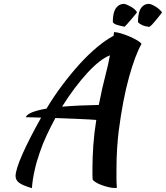

<svg xmlns="http://www.w3.org/2000/svg" viewBox="-20 -903 863 999"><path d="M146 76Q98 62 79.5 48Q61 34 61 13Q61 -3 70 -32Q79 -61 96.5 -100.5Q114 -140 138.5 -188Q163 -236 194 -291Q168 -292 147.5 -292.5Q127 -293 114 -293Q120 -308 148 -319Q176 -330 222 -338Q261 -403 305.5 -462Q350 -521 395 -570.5Q440 -620 485 -657.5Q530 -695 571 -717Q572 -724 572.5 -729Q573 -734 573 -736Q587 -736 610.5 -729Q634 -722 656.5 -712Q679 -702 696.5 -691.5Q714 -681 716 -674Q683 -616 651 -500.5Q619 -385 598 -224Q593 -184 589.5 -133Q586 -82 586 -19Q586 3 586 26Q586 49 588 74Q586 75 584 75Q582 75 576 75Q562 75 543.5 70.5Q525 66 507.5 59.5Q490 53 477.5 45Q465 37 462 31Q461 18 461 5.5Q461 -7 461 -21Q461 -83 465.5 -147Q470 -211 481 -279Q467 -280 444 -281.5Q421 -283 392.5 -284Q364 -285 331.5 -286.5Q299 -288 268 -289Q244 -244 223 -199.5Q202 -155 187 -110Q170 -62 159.5 -14Q149 34 146 76ZM532 -525Q536 -539 541.5 -563.5Q547 -588 552 -615Q527 -606 496.5 -582Q466 -558 433.5 -522.5Q401 -487 367.5 -442.5Q334 -398 303 -348Q387 -355 494 -357Q502 -399 511.5 -440.5Q521 -482 532 -525ZM567 -788Q567 -803 569 -819.5Q571 -836 577 -849.5Q583 -863 594.5 -872.5Q606 -882 625 -883Q638 -881 660.5 -868.5Q683 -856 693 -839Q693 -839 684.5 -828Q676 -817 664.5 -804Q653 -791 642.5 -779Q632 -767 628 -764Q603 -769 587.5 -774Q572 -779 567 -788ZM698 -788Q698 -804 700 -820.5Q702 -837 708 -850.5Q714 -864 725 -873Q736 -882 754 -883Q760 -883 769.5 -879Q779 -875 789 -869Q799 -863 808 -855Q817 -847 823 -839Q823 -838 814.5 -827Q806 -816 795 -802.5Q784 -789 773 -777Q762 -765 756 -763Q733 -766 718.5 -773Q704 -780 698 -788Z"/></svg>

Font: Sweet Mavka Script
Style: Regular
Weight: 500
Designer: Pablo Impallari/Anastassiya Vishnevskaya
Foundry: Pablo Impallari/ Anastassiya Vishnevskaya
Version: Version 2.0/www.impallari.com/   behance.net/sweetcherry